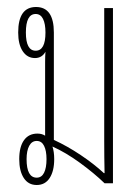

<svg xmlns="http://www.w3.org/2000/svg" viewBox="-20 -524 399 549"><path d="M85 5Q61 5 48 -15Q35 -35 35 -69Q35 -104 48.5 -123Q62 -142 87 -142Q100 -142 109 -136Q109 -147 109 -160Q109 -173 109 -187V-347Q109 -363 110 -376Q100 -358 80 -358Q58 -358 45 -377.5Q32 -397 32 -431Q32 -504 83 -504Q134 -504 134 -431V-124Q173 -106 211 -80.5Q249 -55 277 -29H279Q278 -75 278 -120.5Q278 -166 278 -215V-501H303V0H279Q249 -29 208.5 -58.5Q168 -88 130 -105Q135 -90 135 -69Q135 -35 122 -15Q109 5 85 5ZM82 -379Q110 -379 110 -431Q110 -456 103 -470Q96 -484 82 -484Q54 -484 54 -431Q54 -379 82 -379ZM85 -16Q99 -16 106 -30Q113 -44 113 -69Q113 -93 106 -107Q99 -121 85 -121Q71 -121 63.5 -107Q56 -93 56 -69Q56 -16 85 -16Z"/></svg>

Font: Noto Sans Thai Looped UI Condensed Thin
Style: Regular
Weight: 100
Width: 3
Designer: Cadson Demak Team
Foundry: Cadson Demak Co., Ltd.
Version: Version 1.000; ttfautohint (v1.8.4.7-5d5b)